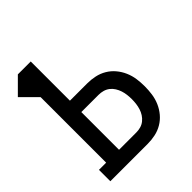

<svg xmlns="http://www.w3.org/2000/svg" viewBox="-200 -868 1001 1001"><g transform="rotate(-45 300.0 -367.5)"><path d="M39 0V-84H92V-567L8 -651L92 -735H187V-446H314Q343 -446 371 -440Q399 -434 423.5 -419.5Q448 -405 466.5 -383Q485 -361 496.5 -334.5Q508 -308 512 -280Q516 -252 516 -223Q516 -195 512 -166.5Q508 -138 496.5 -111.5Q485 -85 466.5 -63Q448 -41 423.5 -26.5Q399 -12 371 -6Q343 0 314 0ZM314 -84Q331 -84 347 -88.5Q363 -93 376 -103.5Q389 -114 398 -128Q407 -142 412 -158Q417 -174 419 -190.5Q421 -207 421 -223Q421 -240 419 -256.5Q417 -273 412 -288.5Q407 -304 398 -318.5Q389 -333 376 -343Q363 -353 347 -357.5Q331 -362 314 -362H187V-84Z"/></g></svg>

Font: Iosevka Curly Slab MdEx
Style: Regular
Weight: 500
Width: 7
Monospace: yes
Designer: Belleve Invis
Foundry: Belleve Invis
Version: Version 11.1.0; ttfautohint (v1.8.3)